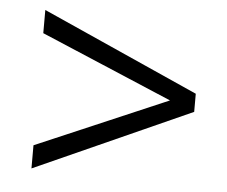

<svg xmlns="http://www.w3.org/2000/svg" viewBox="-39 -573 597 504"><g transform="rotate(5 259.5 -321.5)"><path d="M61 -173.8 407.7 -322.3 61 -469.2V-530.3L473.6 -345.7V-297.9L61 -112.8Z"/></g></svg>

Font: Vazirmatn RD UI FD ExtraLight
Style: Regular
Weight: 200
Designer: Saber Rastikerdar
Foundry: Saber Rastikerdar
Version: Version 33.003